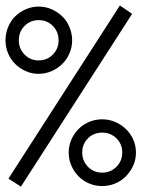

<svg xmlns="http://www.w3.org/2000/svg" viewBox="-30 -672 596 705"><path d="M234.9 -523.9Q234.9 -499 225.3 -476.6Q215.8 -454.1 199 -437.5Q182.1 -420.9 159.7 -410.9Q137.2 -400.9 111.8 -400.9Q86.9 -400.9 64.5 -410.9Q42 -420.9 25.4 -437.5Q8.8 -454.1 -0.5 -476.6Q-9.8 -499 -9.8 -523.9Q-9.8 -548.8 -0.5 -572Q8.8 -595.2 25.4 -611.6Q42 -627.9 64.5 -637.9Q86.9 -647.9 111.8 -647.9Q137.2 -647.9 159.7 -637.9Q182.1 -627.9 199 -611.6Q215.8 -595.2 225.3 -572Q234.9 -548.8 234.9 -523.9ZM455.1 -621.1 46.9 13.2 1 -16.1 410.2 -651.9ZM469.2 -111.8Q469.2 -85.9 459.2 -64Q449.2 -42 432.6 -24.9Q416 -7.8 393.1 1.7Q370.1 11.2 345.2 11.2Q319.8 11.2 297.4 1.7Q274.9 -7.8 258.5 -24.4Q242.2 -41 232.2 -63.5Q222.2 -85.9 222.2 -111.8Q222.2 -137.2 232.2 -159.7Q242.2 -182.1 258.5 -198.5Q274.9 -214.8 297.4 -224.4Q319.8 -233.9 345.2 -233.9Q370.1 -233.9 392.6 -224.4Q415 -214.8 432.1 -198.5Q449.2 -182.1 459.2 -159.7Q469.2 -137.2 469.2 -111.8ZM185.1 -523.9Q185.1 -555.2 164.1 -576.7Q143.1 -598.1 111.8 -598.1Q81.1 -598.1 60.1 -576.7Q39.1 -555.2 39.1 -523.9Q39.1 -493.2 60.1 -471.7Q81.1 -450.2 111.8 -450.2Q143.1 -450.2 164.1 -471.7Q185.1 -493.2 185.1 -523.9ZM418.9 -111.8Q418.9 -143.1 397.5 -164.1Q376 -185.1 345.2 -185.1Q314 -185.1 293 -164.1Q272 -143.1 272 -111.8Q272 -81.1 293 -59.6Q314 -38.1 345.2 -38.1Q376 -38.1 397.5 -59.6Q418.9 -81.1 418.9 -111.8Z"/></svg>

Font: Anonymous Pro
Style: Regular
Weight: 400
Monospace: yes
Designer: Mark Simonson
Version: Version 1.002